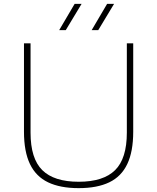

<svg xmlns="http://www.w3.org/2000/svg" viewBox="-20 -964 813 993"><path d="M387 9Q291.5 9 228.8 -21Q166 -51 135 -115.5Q104 -180 104 -283V-740H138V-278Q138 -144 198.8 -84Q259.5 -24 387 -24Q514.5 -24 575.2 -84Q636 -144 636 -278V-740H669V-283Q669 -180 638.2 -115.5Q607.5 -51 545 -21Q482.5 9 387 9ZM454 -808 534 -944H570L488 -808ZM286 -808 366 -944H402L320 -808Z"/></svg>

Font: Encode Sans SC Expanded Thin
Style: Regular
Weight: 250
Width: 7
Designer: Multiple Designers
Foundry: Impallari Type
Version: Version 3.002